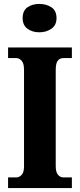

<svg xmlns="http://www.w3.org/2000/svg" viewBox="-20 -955 405 975"><path d="M21 0V-54H63Q77 -54 89.5 -66.5Q102 -79 102 -110V-600Q102 -634 89.5 -647Q77 -660 63 -660H21V-714H345V-660H302Q284 -660 273.5 -647Q263 -634 263 -600V-111Q263 -81 274.5 -67.5Q286 -54 302 -54H345V0ZM180 -791Q144 -791 119.5 -809Q95 -827 95 -863Q95 -901 119.5 -918Q144 -935 180 -935Q215 -935 241 -918Q267 -901 267 -863Q267 -827 241 -809Q215 -791 180 -791Z"/></svg>

Font: Noto Serif Thai Condensed ExtraBold
Style: Regular
Weight: 800
Width: 3
Designer: Monotype Design Team
Foundry: Monotype Imaging Inc.
Version: Version 2.002; ttfautohint (v1.8.4.7-5d5b)